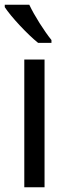

<svg xmlns="http://www.w3.org/2000/svg" viewBox="-24 -786 285 806"><path d="M99 -766H-4V-756C21 -717 92 -641 136 -606H192V-618C162 -655 120 -721 99 -766ZM163 0V-536H78V0Z"/></svg>

Font: Noto Sans Gujarati UI SemiCondensed
Style: Regular
Weight: 400
Width: 4
Designer: Jelle Bosma - Monotype Design Team, Universal Thirst
Foundry: Monotype Imaging Inc.
Version: Version 2.106